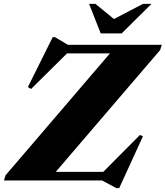

<svg xmlns="http://www.w3.org/2000/svg" viewBox="-52 -938 860 998"><path d="M789 -705 780.5 -678 209 -11 93 -44.5H484.5L675.5 -236.5L691 -229.5L567.5 40H553L478.5 0H-31.5L-23 -27L549.5 -695.5L725.5 -660.5H296.5L109.5 -475.5L93 -485.5L222 -745H233.5L301 -705ZM735.5 -918 580.5 -764.5H471.5L411 -918H444L560 -823H509.5L691.5 -918Z"/></svg>

Font: Newsreader 60pt ExtraBold
Style: Italic
Weight: 800
Italic angle: -17°
Designer: Hugues Gentile
Foundry: Production Type
Version: Version 1.003